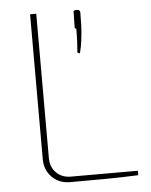

<svg xmlns="http://www.w3.org/2000/svg" viewBox="-51 -733 609 776"><g transform="rotate(-5 253.5 -345.5)"><path d="M125 -690V-104Q125 -68 148 -45Q171 -22 207 -22H479V-4Q410 -1 340.5 -0.5Q271 0 202 0Q158 0 129 -29Q100 -58 100 -102V-690ZM292 -691Q297 -691 299.5 -688Q302 -685 303 -680L302 -625Q301 -602 297.5 -571.5Q294 -541 287 -515L277 -519Q279 -545 280 -564Q281 -583 281 -616Q273 -616 275 -625L276 -680Q275 -685 277.5 -688Q280 -691 285 -691Z"/></g></svg>

Font: Exo 2 Thin
Style: Regular
Weight: 250
Designer: Natanael Gama
Foundry: Natanael Gama
Version: Version 2.010